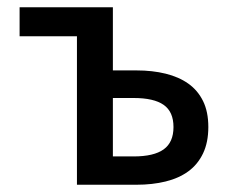

<svg xmlns="http://www.w3.org/2000/svg" viewBox="-20 -509 640 529"><path d="M192 0V-409H34V-489H291V-315H356Q400 -315 436.5 -306Q473 -297 499 -278.5Q525 -260 539.5 -230.5Q554 -201 554 -159Q554 -117 539.5 -86.5Q525 -56 499 -37Q473 -18 436.5 -9Q400 0 356 0ZM291 -78H348Q404 -78 431 -97.5Q458 -117 458 -159Q458 -201 431 -220Q404 -239 348 -239H291Z"/></svg>

Font: Source Code Pro Medium
Style: Regular
Weight: 500
Monospace: yes
Designer: Paul D. Hunt, Teo Tuominen
Foundry: Adobe Systems Incorporated
Version: Version 2.030;PS 1.000;hotconv 16.6.51;makeotf.lib2.5.65220